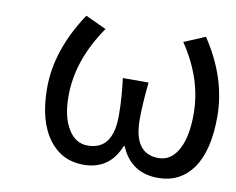

<svg xmlns="http://www.w3.org/2000/svg" viewBox="-67 -644 915 743"><g transform="rotate(10 391.0 -272.0)"><path d="M168 -54Q114 -126 114 -256Q114 -405 215 -557L297 -519Q201 -381 201 -239Q201 -156 231 -109Q259 -63 307 -63Q406 -63 406 -198Q406 -265 396 -344H497Q488 -257 488 -198Q488 -63 585 -63Q633 -63 660 -110Q690 -160 690 -254Q690 -392 602 -522L685 -557Q782 -412 782 -259Q782 -126 732 -55Q682 13 597 13Q490 13 449 -85H445Q406 13 303 13Q219 13 168 -54Z"/></g></svg>

Font: Source Han Sans Regular
Style: Regular
Weight: 400
Designer: Ryoko NISHIZUKA  (kana & ideographs); Paul D. Hunt (Latin, Greek & Cyrillic); Wenlong ZHANG  (bopomofo); Sandoll Communi
Foundry: Adobe Systems Incorporated
Version: Version 1.00 January 18, 2024, initial release